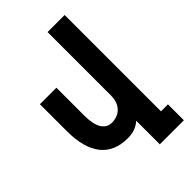

<svg xmlns="http://www.w3.org/2000/svg" viewBox="-278 -875 1157 1157"><g transform="rotate(-45 300.0 -297.0)"><path d="M255 19.5Q142.5 19.5 84.2 -54Q26 -127.5 26 -271V-500.5H166.5V-264.5Q166.5 -189.5 189.2 -152Q212 -114.5 255 -114.5Q286.5 -114.5 311.8 -128.2Q337 -142 351.5 -169Q366 -196 366 -234V-775H511.5V46H571V181.5H366V-19.5Q344.5 -0.5 318 9.5Q291.5 19.5 255 19.5Z"/></g></svg>

Font: JuliaMono Black
Style: Regular
Weight: 900
Monospace: yes
Designer: cormullion
Foundry: corm
Version: Version 0.054; ttfautohint (v1.8.4)